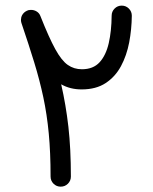

<svg xmlns="http://www.w3.org/2000/svg" viewBox="-20 -641 555 697"><path d="M200.2 36.6Q185.1 36.6 174.3 25.9Q163.6 15.1 163.6 0Q163.6 -87.4 157 -156.7Q150.4 -226.1 137.2 -288.1Q124 -350.1 104.2 -414.6Q84.5 -479 58.1 -556.6Q54.7 -566.4 57.1 -576.2Q57.1 -576.2 57.1 -576.7Q57.1 -577.1 57.1 -578.1Q61 -591.8 73.2 -599.6Q73.2 -599.6 73.2 -599.6Q74.2 -600.1 75.7 -600.6Q75.7 -600.6 75.7 -601.1Q77.1 -601.6 79.1 -602.5Q81.1 -603.5 83 -604Q83 -604 83 -604Q84 -604 85.4 -604.5Q85.4 -604.5 85.9 -604.5Q86.9 -604.5 87.4 -604.5Q88.4 -605 88.9 -605Q89.4 -605 90.3 -605Q90.8 -605 91.3 -605Q103 -605.5 113 -599.4Q123 -593.3 127 -582Q157.7 -504.4 180.7 -462.6Q203.6 -420.9 226.1 -405.3Q248.5 -389.6 277.3 -389.6Q318.4 -389.6 341.6 -415Q364.7 -440.4 374.8 -484.4Q384.8 -528.3 385.3 -584Q385.3 -599.1 396 -609.9Q406.7 -620.6 421.9 -620.6Q437 -620.6 447.8 -609.9Q458.5 -599.1 458.5 -584Q458 -534.7 449 -487.1Q439.9 -439.5 419.2 -400.9Q398.4 -362.3 363.5 -339.4Q328.6 -316.4 276.4 -316.4Q234.4 -316.4 202.1 -335Q219.2 -260.3 228.3 -180.7Q237.3 -101.1 237.3 0Q237.3 15.1 226.6 25.9Q215.8 36.6 200.2 36.6Z"/></svg>

Font: Mikhak-FD Regular
Style: FD-Regular
Weight: 400
Designer: Amin Abedi
Version: Version 3.2